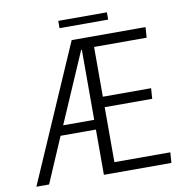

<svg xmlns="http://www.w3.org/2000/svg" viewBox="-90 -925 970 1011"><g transform="rotate(-10 395.0 -420.0)"><path d="M340 -728H735L731 -672H450V-406H708L704 -350H450V-56H749L745 0H384V-242H195L91 0H23ZM380 -668 218 -294H384V-668ZM288 -801V-840H548V-801Z"/></g></svg>

Font: Murecho Light
Style: Regular
Weight: 300
Designer: Neil Summerour
Foundry: Positype
Version: Version 1.010; ttfautohint (v1.8.3)